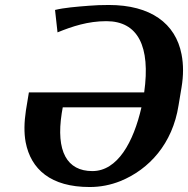

<svg xmlns="http://www.w3.org/2000/svg" viewBox="-20 -741 755 771"><path d="M84 -297C77 -250 76 -208 83 -170C104 -61 184 10 340 10C383 10 424 2 464 -14C579 -61 673 -164 697 -318L709 -390C717 -438 717 -482 709 -523C685 -647 585 -721 417 -721C388 -721 362 -720 338 -718C287 -714 237 -710 201 -701L211 -611C270 -635 333 -656 407 -656C534 -656 585 -555 559 -370H96ZM228 -287 232 -310H548C516 -170 452 -54 351 -54C249 -54 204 -133 228 -287Z"/></svg>

Font: Aerodynamic
Style: Obl
Weight: 500
Designer: Google
Version: Version 2.000980; 2014